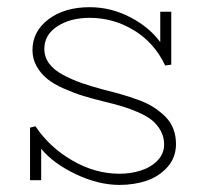

<svg xmlns="http://www.w3.org/2000/svg" viewBox="-20 -504 582 537"><path d="M271 -252.9Q300.3 -245.6 320.8 -239.7Q341.3 -233.9 366.7 -224.6Q392.1 -215.3 409.2 -204.3Q426.3 -193.4 441.7 -178.5Q457 -163.6 464.6 -144Q472.2 -124.5 472.2 -101.1Q472.2 -63.5 448.5 -36.9Q424.8 -10.3 389.9 1.5Q355 13.2 314 13.2Q255.4 13.2 192.1 -16.8Q128.9 -46.9 95.2 -87.9V0H64V-147L79.1 -150.9Q118.2 -92.3 182.1 -55.2Q246.1 -18.1 314 -18.1Q345.7 -18.1 373.5 -26.9Q401.4 -35.6 420.2 -54.7Q439 -73.7 439 -100.1Q439 -121.1 429.2 -138.7Q419.4 -156.2 404.8 -168Q390.1 -179.7 366 -190.2Q341.8 -200.7 321 -206.8Q300.3 -212.9 270 -220.2Q236.3 -228.5 211.2 -236.3Q186 -244.1 158 -256.6Q129.9 -269 112.1 -283.4Q94.2 -297.9 82.5 -318.6Q70.8 -339.4 70.8 -363.8Q70.8 -416 115.5 -450Q160.2 -483.9 231 -483.9Q289.6 -483.9 343.3 -456.3Q397 -428.7 428.2 -386.2V-471.2H459V-323.2L441.9 -320.8Q412.1 -384.3 354.7 -419.2Q297.4 -454.1 231 -454.1Q176.8 -454.1 140.4 -430.4Q104 -406.7 104 -367.2Q104 -344.7 117.4 -326.4Q130.9 -308.1 156.7 -294.4Q182.6 -280.8 208.5 -271.7Q234.4 -262.7 271 -252.9Z"/></svg>

Font: BioRhyme ExtraLight
Style: Regular
Weight: 275
Designer: Aoife Mooney
Foundry: Aoife Mooney Type
Version: Version 1.500;PS 001.500;hotconv 1.0.88;makeotf.lib2.5.64775